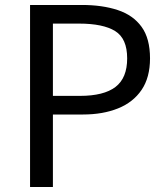

<svg xmlns="http://www.w3.org/2000/svg" viewBox="-20 -753 673 773"><path d="M101 0V-733H310Q392 -733 454 -712.5Q516 -692 550 -645Q584 -598 584 -518Q584 -441 550 -391Q516 -341 455 -316.5Q394 -292 314 -292H193V0ZM193 -367H302Q398 -367 445 -403Q492 -439 492 -518Q492 -598 443.5 -628Q395 -658 298 -658H193Z"/></svg>

Font: Noto Sans KR Thin
Style: Regular
Weight: 400
Version: Version 2.004-H2;hotconv 1.0.118;makeotfexe 2.5.65603